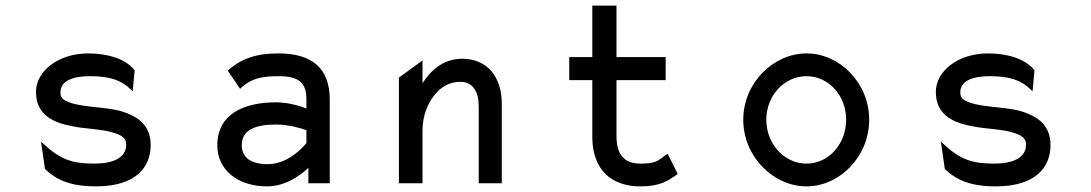

<svg xmlns="http://www.w3.org/2000/svg" viewBox="-20 -652 3882 683"><path d="M142 -49C193 0 256 11 321 11C463 11 516 -57 516 -136C516 -201 477 -232 430 -250C370 -274 283 -267 226 -288C208 -295 195 -302 195 -323C195 -365 240 -381 299 -381C371 -381 411 -367 445 -334L452 -327L459 -402L458 -403C423 -447 354 -462 294 -462C187 -462 108 -399 108 -325C108 -241 173 -215 237 -203C285 -193 348 -193 390 -178C411 -171 429 -161 429 -138C429 -89 380 -70 315 -70C236 -70 195 -85 136 -139L126 -148L140 -51Z M790 -401 834 -336 838 -340C873 -372 909 -381 971 -381C1042 -381 1070 -359 1070 -298V-266C1055 -272 1011 -288 962 -288C847 -288 753 -246 753 -135C753 -46 828 11 930 11C1000 11 1055 -34 1077 -55V0H1153V-298C1153 -409 1090 -462 971 -462C885 -462 836 -440 794 -404ZM840 -136C840 -193 894 -209 962 -209C1010 -209 1056 -194 1070 -189V-143C1062 -133 1007 -68 933 -68C876 -68 840 -89 840 -136Z M1765 -283C1765 -378 1714 -443 1624 -443C1559 -443 1514 -404 1483 -356V-437L1399 -376V0H1483V-187C1483 -240 1501 -283 1524 -312C1544 -339 1576 -361 1617 -361C1663 -361 1683 -325 1683 -273V0H1765Z M2391 -33 2355 -105 2350 -102C2321 -81 2316 -70 2258 -70C2199 -70 2173 -104 2173 -168V-367H2348V-449H2173V-632H2087V-449H2005V-367H2087V-160C2089 -50 2153 11 2258 11C2327 11 2355 -8 2388 -31Z M2849 -381C2928 -381 2990 -312 2990 -226C2990 -140 2928 -70 2849 -70C2770 -70 2706 -140 2706 -226C2706 -312 2770 -381 2849 -381ZM2849 11C2967 11 3072 -95 3072 -226C3072 -357 2967 -462 2849 -462C2731 -462 2624 -357 2624 -226C2624 -95 2731 11 2849 11Z M3343 -49C3394 0 3457 11 3522 11C3664 11 3717 -57 3717 -136C3717 -201 3678 -232 3631 -250C3571 -274 3484 -267 3427 -288C3409 -295 3396 -302 3396 -323C3396 -365 3441 -381 3500 -381C3572 -381 3612 -367 3646 -334L3653 -327L3660 -402L3659 -403C3624 -447 3555 -462 3495 -462C3388 -462 3309 -399 3309 -325C3309 -241 3374 -215 3438 -203C3486 -193 3549 -193 3591 -178C3612 -171 3630 -161 3630 -138C3630 -89 3581 -70 3516 -70C3437 -70 3396 -85 3337 -139L3327 -148L3341 -51Z"/></svg>

Font: Charger Monospace
Style: Regular
Weight: 400
Designer: Jasper
Foundry: Cannot Into Space Fonts
Version: Version 0.980